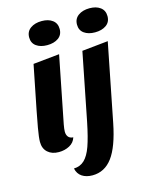

<svg xmlns="http://www.w3.org/2000/svg" viewBox="-136 -823 869 1109"><g transform="rotate(-15 299.0 -268.5)"><path d="M312 -666Q312 -631 286 -612.5Q260 -594 219 -594Q179 -594 154 -612Q129 -630 129 -664Q129 -699 155.5 -718Q182 -737 223 -737Q263 -737 287.5 -718.5Q312 -700 312 -666ZM187 -85Q187 -66 196.5 -54Q206 -42 226 -41Q217 -11 188.5 4.5Q160 20 124 20Q83 20 58 -2.5Q33 -25 33 -65Q33 -91 43 -148Q53 -205 61 -244L114 -510L271 -526L192 -127Q187 -100 187 -85ZM598 -666Q598 -631 572 -612.5Q546 -594 505 -594Q465 -594 440 -612Q415 -630 415 -664Q415 -699 441.5 -718Q468 -737 509 -737Q549 -737 573.5 -718.5Q598 -700 598 -666ZM277 200Q240 200 215 183.5Q190 167 183 134Q221 133 246.5 108.5Q272 84 290 33.5Q308 -17 326 -106L406 -510L562 -526L470 -61Q443 75 396.5 137.5Q350 200 277 200Z"/></g></svg>

Font: Sansita
Style: Bold Italic
Weight: 700
Italic angle: -11°
Designer: Pablo Cosgaya
Foundry: Omnibus-Type
Version: Version 1.006